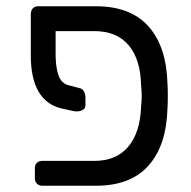

<svg xmlns="http://www.w3.org/2000/svg" viewBox="-20 -591 609 611"><path d="M157 -412Q158 -372 167 -349Q176 -326 197 -320L235 -310Q243 -308 247.5 -299.5Q252 -291 252 -279V-256Q252 -245 241 -240Q230 -235 217 -237L179 -245Q78 -267 78 -415V-548Q79 -559 85 -565Q91 -571 101 -571H286Q396 -571 453 -506.5Q510 -442 513 -324Q514 -314 514 -286Q514 -257 513 -247Q510 -129 453 -64.5Q396 0 286 0H114Q104 0 97.5 -6.5Q91 -13 91 -23V-56Q91 -67 97.5 -73Q104 -79 114 -79H280Q350 -79 388 -124Q426 -169 429 -251Q431 -271 431 -286Q431 -300 429 -320Q427 -403 389 -447.5Q351 -492 280 -492H157Z"/></svg>

Font: Contemporary
Style: Regular
Weight: 400
Designer: Victor Tran
Foundry: Victor Tran
Version: Version 1.100